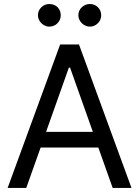

<svg xmlns="http://www.w3.org/2000/svg" viewBox="-20 -926 686 946"><path d="M17.6 0 276.4 -707H369.1L627.9 0H535.2L464.4 -199.2H180.2L109.4 0ZM437.5 -276.4 325.2 -592.8H319.3L207 -276.4ZM167 -850.6Q167 -874 183.6 -890.1Q200.2 -906.2 222.7 -906.2Q247.6 -906.2 263.4 -890.6Q279.3 -875 279.3 -850.6Q279.3 -828.1 263.2 -811.5Q247.1 -794.9 222.7 -794.9Q208.5 -794.9 195.6 -802.7Q182.6 -810.5 174.8 -823.5Q167 -836.4 167 -850.6ZM366.2 -850.6Q366.2 -874.5 383.1 -890.4Q399.9 -906.2 422.9 -906.2Q446.3 -906.2 462.4 -890.4Q478.5 -874.5 478.5 -850.6Q478.5 -835.9 471.2 -823.2Q463.9 -810.5 450.9 -802.7Q438 -794.9 422.9 -794.9Q408.2 -794.9 395 -802.7Q381.8 -810.5 374 -823.5Q366.2 -836.4 366.2 -850.6Z"/></svg>

Font: Pretendard JP
Style: Regular
Weight: 400
Designer: Base glyphs from Inter by Rasmus Andersson; Hangeul glyphs from Noto Sans CJK(Source Han Sans) by Jang Soo-young and Kan
Foundry: Kil Hyung-jin
Version: Version 1.309